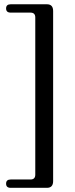

<svg xmlns="http://www.w3.org/2000/svg" viewBox="-20 -755 351 898"><path d="M145 62V-673.5Q145 -696 122.5 -696H30Q8.5 -696 8.5 -715.5Q8.5 -735 30 -735H199.5Q228.5 -735 228.5 -703.5V92Q228.5 123.5 199.5 123.5H30Q8.5 123.5 8.5 104Q8.5 84.5 30 84.5H122.5Q145 84.5 145 62Z"/></svg>

Font: Fraunces 72pt S050
Style: Regular
Weight: 400
Version: Version 1.000; ttfautohint (v1.8.3)